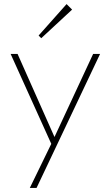

<svg xmlns="http://www.w3.org/2000/svg" viewBox="-20 -724 542 940"><path d="M240 0 32 -460H66L258 -28H235L436 -460H470L252 0ZM126 196 236 -30 252 0 159 196ZM182 -537 169 -550 306 -704 333 -677Z"/></svg>

Font: Outfit Thin
Style: Regular
Weight: 100
Designer: Rodrigo Fuenzalida
Foundry: fragTYPE
Version: Version 1.000